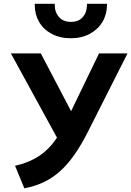

<svg xmlns="http://www.w3.org/2000/svg" viewBox="-20 -982 694 1014"><path d="M108.5 12.5 59.5 -106.5Q120.5 -120 168.2 -147Q216 -174 254.5 -219.5Q268 -236 281 -255L37.5 -700H195.5L355.5 -395L503 -700H653.5L444 -285.5Q408 -214 371 -162Q334 -110 293.8 -74.8Q253.5 -39.5 207.8 -18.5Q162 2.5 108.5 12.5ZM354.5 -780Q296.5 -780 253 -803.2Q209.5 -826.5 186.5 -866.2Q163.5 -906 163.5 -955.5Q163.5 -959 163.5 -962H269Q269 -959.5 269 -957Q269 -917.5 291.5 -892Q314 -866.5 354.5 -866.5Q395 -866.5 417 -891.5Q439 -916.5 439 -954Q439 -958 439 -962H545Q545 -959 545 -956Q545 -907 521.5 -867Q498 -827 454.5 -803.5Q411 -780 354.5 -780Z"/></svg>

Font: Geologica EX Med
Style: Regular
Weight: 500
Designer: Sindre Bremnes, Frode Helland
Foundry: Monokrom Skriftforlag AS
Version: Version 1.010;gftools[0.9.28]